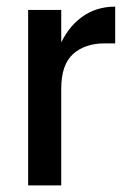

<svg xmlns="http://www.w3.org/2000/svg" viewBox="-20 -560 388 580"><path d="M65 0V-530H165V0ZM134 -279Q134 -359 158.5 -417.5Q183 -476 226.5 -508Q270 -540 328 -540V-429H296Q237 -429 201 -397Q165 -365 165 -292Z"/></svg>

Font: Radio Canada Big
Style: Regular
Weight: 400
Designer: Étienne Aubert Bonn
Foundry: Coppers and Brasses
Version: Version 1.001